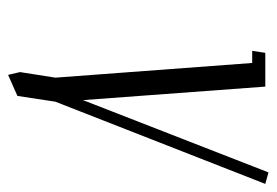

<svg xmlns="http://www.w3.org/2000/svg" viewBox="-124 -436 680 472"><g transform="rotate(90 216.0 -200.0)"><path d="M105 -480 109.9 -512.2H192.9L226.1 -64L403.8 -520L432.1 -512.2L230 3.9L215.8 97.2L164.1 120.1L157.2 90.8L170.9 3.9L134.8 -480Z"/></g></svg>

Font: Gawaa
Style: Italic
Weight: 400
Designer: T. Christopher White
Version: Version 1.0